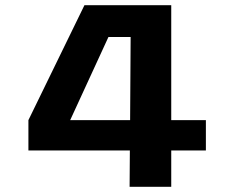

<svg xmlns="http://www.w3.org/2000/svg" viewBox="-20 -720 890 740"><path d="M773.5 -257V-140H640V0H479.5L480.5 -140H89.5V-257L305.5 -700H640V-257ZM483.5 -577.5H398L250.5 -257H481.5Z"/></svg>

Font: League Mono Wide
Style: Bold
Weight: 700
Width: 8
Designer: Tyler Finck
Foundry: The League of Moveable Type / Tyler Finck
Version: Version 2.210